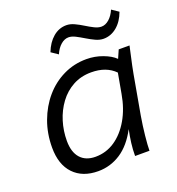

<svg xmlns="http://www.w3.org/2000/svg" viewBox="-127 -791 831 902"><g transform="rotate(-20 288.0 -340.0)"><path d="M212 8Q134 8 89.5 -38.5Q45 -85 45 -170Q45 -240 67.5 -301Q90 -362 129.5 -408Q169 -454 222.5 -480Q276 -506 338 -506Q380 -506 419 -491.5Q458 -477 479 -456L497 -497H551Q539 -445 530.5 -403.5Q522 -362 516 -326L488 -169Q480 -122 475 -74Q470 -26 470 0H398Q398 -32 402 -64Q406 -96 413 -129Q376 -59 324.5 -25.5Q273 8 212 8ZM223 -60Q276 -60 320 -89.5Q364 -119 395 -172.5Q426 -226 438 -296L456 -396Q413 -440 338 -440Q287 -440 246.5 -418Q206 -396 178 -358Q150 -320 135.5 -273Q121 -226 121 -176Q121 -120 147.5 -90Q174 -60 223 -60ZM448 -568Q429 -568 408.5 -577.5Q388 -587 367.5 -599.5Q347 -612 328.5 -621.5Q310 -631 294 -631Q274 -631 255.5 -615Q237 -599 225 -571L191 -594Q208 -638 237.5 -663Q267 -688 304 -688Q323 -688 343.5 -678.5Q364 -669 384 -656.5Q404 -644 423 -634.5Q442 -625 458 -625Q478 -625 496.5 -641Q515 -657 527 -685L561 -662Q545 -618 515 -593Q485 -568 448 -568Z"/></g></svg>

Font: Livvic
Style: Italic
Weight: 400
Italic angle: -10°
Designer: Jacques Le Bailly, Baron von Fonthausen
Version: Version 1.001; ttfautohint (v1.8.2)